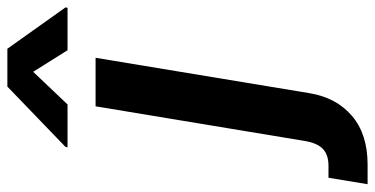

<svg xmlns="http://www.w3.org/2000/svg" viewBox="-372 -526 993 508"><g transform="rotate(-90 124.0 -272.5)"><path d="M96.2 -515.6H224.6L130.9 50.8Q119.1 121.6 70.8 162.8Q22.5 204.1 -58.1 204.1H-109.9L-92.8 100.6H-61Q-31.7 100.6 -16.1 85.4Q-0.5 70.3 4.9 35.6ZM244.6 -589.8 187.5 -680.7 101.1 -589.8H-12.2L-11.2 -595.2L148.4 -749H248.5L357.9 -595.2L356.9 -589.8Z"/></g></svg>

Font: Inter Display Semi Bold
Style: Italic
Weight: 600
Italic angle: -9.39999°
Designer: Rasmus Andersson
Foundry: rsms
Version: Version 4.000;git-4fc901f